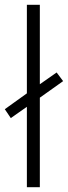

<svg xmlns="http://www.w3.org/2000/svg" viewBox="-38 -780 283 800"><path d="M74 0H128V-373L225 -442L198 -478L128 -429V-760H74V-391L-18 -325L7 -288L74 -335Z"/></svg>

Font: Noto Sans Gujarati ExtraCondensed Light
Style: Regular
Weight: 300
Width: 2
Designer: Jelle Bosma - Monotype Design Team, Universal Thirst
Foundry: Monotype Imaging Inc.
Version: Version 2.106